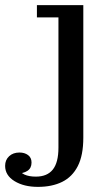

<svg xmlns="http://www.w3.org/2000/svg" viewBox="-117 -523 412 749"><path d="M111 53V-455H27V-503H208V14ZM-41 72Q-21 72 -7.5 82Q6 92 6 111Q6 133 -10 143.5Q-26 154 -52 154L-44 134Q-39 150 -21.5 158Q-4 166 23 166L31 206Q-24 206 -60.5 183.5Q-97 161 -97 124Q-97 101 -81.5 86.5Q-66 72 -41 72ZM23 166Q67 166 89 138.5Q111 111 111 53L208 14Q208 83 186.5 125Q165 167 125.5 186.5Q86 206 31 206Z"/></svg>

Font: Montagu Slab
Style: Bold
Weight: 700
Designer: Florian Karsten
Foundry: Florian Karsten
Version: Version 1.000